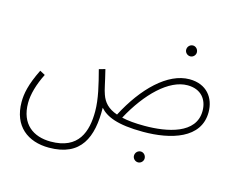

<svg xmlns="http://www.w3.org/2000/svg" viewBox="-103 -673 1308 1060"><g transform="rotate(15 551.0 -143.5)"><path d="M877 -457C893 -457 907 -471 907 -487C907 -505 893 -519 877 -519C860 -519 846 -505 846 -487C846 -471 860 -457 877 -457ZM253 232C437 232 487 110 484 -58C520 -17 585 13 733 13C891 13 1055 -34 1055 -185C1055 -267 1005 -334 907 -334C783 -334 658 -211 570 -42C517 -60 491 -90 477 -130C467 -156 462 -192 443 -268L408 -258C429 -178 449 -98 449 -27C449 88 414 197 254 197C155 197 79 144 79 23C79 -26 96 -87 128 -150L98 -166C53 -75 43 -20 43 27C43 165 133 232 253 232ZM905 -299C983 -299 1021 -248 1021 -183C1021 -52 862 -21 732 -21C678 -21 636 -25 602 -33C685 -187 799 -299 905 -299ZM750 183C766 183 780 169 780 153C780 135 766 121 750 121C733 121 719 135 719 153C719 169 733 183 750 183Z"/></g></svg>

Font: Noto Sans Arabic UI Cn XLt
Style: Regular
Weight: 200
Width: 3
Designer: Monotype Design Team, Nadine Chahine and Nizar Qandah
Foundry: Monotype Imaging Inc.
Version: Version 2.010